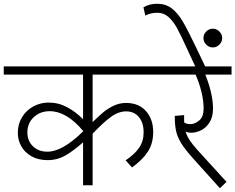

<svg xmlns="http://www.w3.org/2000/svg" viewBox="-40 -988 1255 1024"><path d="M454 -590V-337Q489 -371 512.5 -390.5Q536 -410 567 -424.5Q598 -439 632 -439Q700 -439 738.5 -395.5Q777 -352 777 -284Q777 -223 748.5 -179Q720 -135 664 -95L630 -133Q678 -165 702 -200Q726 -235 726 -281Q726 -334 700.5 -364Q675 -394 633 -394Q591 -394 550 -363.5Q509 -333 454 -275V0H403V-229Q354 -185 310 -159.5Q266 -134 214 -134Q164 -134 128 -154.5Q92 -175 73.5 -208Q55 -241 55 -279Q55 -326 77.5 -363Q100 -400 138 -420.5Q176 -441 219 -441Q272 -441 318.5 -416Q365 -391 403 -352V-590H-20V-634H828V-590ZM403 -287V-290Q315 -395 225 -395Q174 -395 140 -363Q106 -331 106 -282Q106 -237 135.5 -208Q165 -179 213 -179Q293 -179 403 -287Z M1195 -590H1055Q1096 -488 1096 -408Q1096 -365 1078 -336Q1060 -307 1033 -293.5Q1006 -280 979 -280Q964 -280 950 -286Q957 -263 971.5 -240.5Q986 -218 1014 -187L1168 -18L1133 16L989 -144Q948 -190 927.5 -222.5Q907 -255 899.5 -287.5Q892 -320 892 -370L942 -374V-336Q953 -326 975 -326Q1000 -326 1023 -346Q1046 -366 1046 -409Q1046 -451 1034 -499.5Q1022 -548 1003 -590H808V-634H1195Z M1145 -628ZM959 -725Q923 -804 903 -840Q883 -876 858 -898Q833 -920 799 -920Q764 -920 735 -905L725 -949Q757 -968 798 -968Q843 -968 875 -944Q907 -920 933.5 -875.5Q960 -831 1003 -741L1057 -628H1004ZM1095 -835Q1115 -835 1130 -820Q1145 -805 1145 -785Q1145 -765 1130 -750Q1115 -735 1095 -735Q1075 -735 1060 -750Q1045 -765 1045 -785Q1045 -805 1060 -820Q1075 -835 1095 -835Z"/></svg>

Font: Martel Sans ExtraLight
Style: Regular
Weight: 275
Designer: Dan Reynolds and Mathieu Réguer
Foundry: Dan Reynolds and Mathieu Réguer
Version: Version 1.002; ttfautohint (v1.1) -l 5 -r 5 -G 72 -x 0 -D la